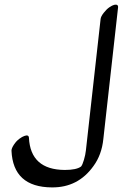

<svg xmlns="http://www.w3.org/2000/svg" viewBox="-20 -778 534 836"><path d="M494 -745 430 -173Q423 -104 387 -55Q320 39 206 38Q37 37 30 -122Q30 -132 40.5 -148Q51 -164 64 -173.5Q77 -183 86 -186Q105 -193 106 -178Q113 -39 262 -38Q313 -38 333 -53Q339 -60 345.5 -82Q352 -104 354 -123L418 -695Q419 -706 431.5 -722Q444 -738 456.5 -746.5Q469 -755 477.5 -757Q486 -759 490.5 -756Q495 -753 494 -745Z"/></svg>

Font: Kavivanar
Style: Regular
Weight: 400
Designer: Tharique Azeez
Foundry: Tharique Azeez
Version: Version 1.88